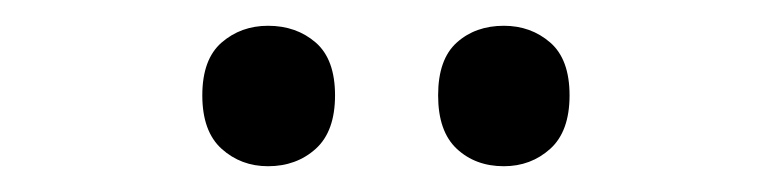

<svg xmlns="http://www.w3.org/2000/svg" viewBox="-20 -753 600 149"><path d="M137 -679Q137 -707 152 -720Q167 -733 188 -733Q210 -733 225 -720Q240 -707 240 -679Q240 -651 225 -637.5Q210 -624 188 -624Q167 -624 152 -637.5Q137 -651 137 -679ZM320 -679Q320 -707 334.5 -720Q349 -733 371 -733Q392 -733 407 -720Q422 -707 422 -679Q422 -651 407 -637.5Q392 -624 371 -624Q349 -624 334.5 -637.5Q320 -651 320 -679Z"/></svg>

Font: Noto Sans Thai SemCond Med
Style: Regular
Weight: 500
Width: 4
Designer: Monotype Design Team
Foundry: Monotype Imaging Inc.
Version: Version 2.002; ttfautohint (v1.8.4.7-5d5b)